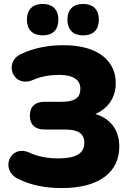

<svg xmlns="http://www.w3.org/2000/svg" viewBox="-20 -946 668 977"><path d="M403 -766C455 -766 483 -795 483 -846C483 -897 454 -926 403 -926C352 -926 323 -897 323 -846C323 -795 352 -766 403 -766ZM197 -766C249 -766 277 -795 277 -846C277 -897 248 -926 197 -926C146 -926 117 -897 117 -846C117 -795 146 -766 197 -766ZM294 11C493 11 587 -76 587 -200C587 -285 543 -342 465 -366C529 -393 569 -449 569 -523C569 -634 482 -716 303 -716C223 -716 149 -701 87 -671C-4 -630 46 -496 147 -539C187 -557 236 -565 280 -565C358 -565 389 -536 389 -494C389 -448 360 -428 292 -428H206C158 -428 132 -403 132 -358C132 -312 158 -287 206 -287H311C379 -287 409 -265 409 -220C409 -165 367 -140 277 -140C224 -140 172 -149 128 -170C30 -212 -22 -81 72 -36C133 -5 207 11 294 11Z"/></svg>

Font: Nunito Black
Style: Regular
Weight: 900
Designer: Vernon Adams
Foundry: Vernon Adams
Version: Version 3.602